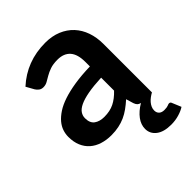

<svg xmlns="http://www.w3.org/2000/svg" viewBox="-200 -628 907 907"><g transform="rotate(-45 254.0 -174.5)"><path d="M332 -219Q278.5 -216.5 242 -209.8Q205.5 -203 183.5 -192.5Q161.5 -182 152 -168Q142.5 -154 142.5 -137.5Q142.5 -105 161.8 -91Q181 -77 212 -77Q250 -77 277.8 -90.8Q305.5 -104.5 332 -132.5ZM503 147Q486.5 158 461.8 165.2Q437 172.5 409.5 172.5Q360.5 172.5 334 152Q307.5 131.5 307.5 99Q307.5 71 326.5 45.2Q345.5 19.5 380.5 -1.5Q370.5 -3.5 364.5 -9.2Q358.5 -15 354.5 -26.5L343.5 -63.5Q324 -46 305.5 -32.8Q287 -19.5 267 -10.5Q247 -1.5 224.2 3.2Q201.5 8 174 8Q141.5 8 114 -0.8Q86.5 -9.5 66.5 -27Q46.5 -44.5 35.5 -70.5Q24.5 -96.5 24.5 -131Q24.5 -150.5 31 -169.8Q37.5 -189 52.2 -206.5Q67 -224 90.5 -239.5Q114 -255 148.2 -266.5Q182.5 -278 228 -285.2Q273.5 -292.5 332 -294V-324Q332 -375.5 310 -400.2Q288 -425 246.5 -425Q216.5 -425 196.8 -418Q177 -411 162 -402.2Q147 -393.5 134.8 -386.5Q122.5 -379.5 107.5 -379.5Q94.5 -379.5 85.5 -386.2Q76.5 -393 71 -402L49 -441.5Q137.5 -522.5 262 -522.5Q307 -522.5 342.5 -507.8Q378 -493 402.5 -466.8Q427 -440.5 439.8 -404Q452.5 -367.5 452.5 -324V0Q442.5 5.5 433 12.5Q423.5 19.5 416 28.2Q408.5 37 404 47Q399.5 57 399.5 68Q399.5 83 409 91.8Q418.5 100.5 435.5 100.5Q445 100.5 451 99.5Q457 98.5 460.8 97Q464.5 95.5 467.2 94.5Q470 93.5 472.5 93.5Q481.5 93.5 484 101.5Z"/></g></svg>

Font: Lato 2
Style: Bold
Weight: 700
Designer: Lukasz Dziedzic with Adam Twardoch and Botio Nikoltchev
Foundry: tyPoland Lukasz Dziedzic
Version: Version 2.015; 2015-08-06; http://www.latofonts.com/